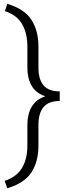

<svg xmlns="http://www.w3.org/2000/svg" viewBox="-20 -800 370 1017"><path d="M4.4 158.2Q67.9 137.2 96.4 89.8Q125 42.5 125 -28.3V-138.7Q125 -194.3 147.2 -233.2Q169.4 -272 217.3 -289.1V-291Q169.4 -307.6 147.2 -346.4Q125 -385.3 125 -441.4V-552.7Q125 -624.5 96.9 -672.6Q68.8 -720.7 5.9 -741.2L18.6 -779.8Q109.4 -752.4 146.5 -695.1Q183.6 -637.7 183.6 -552.7V-441.4Q183.6 -380.4 210.4 -348.1Q237.3 -315.9 296.4 -315.9V-265.1Q237.3 -265.1 210.4 -232.4Q183.6 -199.7 183.6 -138.7V-28.3Q183.6 56.2 146.5 113Q109.4 169.9 18.6 197.3Z"/></svg>

Font: Roboto Web
Style: Light
Weight: 300
Designer: Google
Version: Version 1.200310; 2013